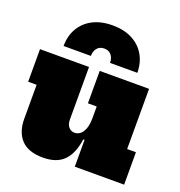

<svg xmlns="http://www.w3.org/2000/svg" viewBox="-152 -987 1062 1130"><g transform="rotate(20 379.0 -422.0)"><path d="M593 -645H422Q422 -675 406.2 -694Q390.5 -713 362 -713Q333.5 -713 317.8 -694Q302 -675 302 -645H131Q131 -708 158.8 -756Q186.5 -804 238.2 -831Q290 -858 362 -858Q433.5 -858 485 -831.2Q536.5 -804.5 564.5 -756.5Q592.5 -708.5 593 -645ZM436 -377H381V-580H690V-203H745V0H436ZM314 -580V-250Q314 -221.5 328.5 -204.2Q343 -187 366 -187Q383 -187 399 -198.2Q415 -209.5 425.5 -236.2Q436 -263 436 -309L470 -168H428Q415.5 -77.5 371 -31.8Q326.5 14 240 14Q148.5 14 104.2 -33.2Q60 -80.5 60 -163V-376H7V-580Z"/></g></svg>

Font: Hepta Slab ExtraLight Black
Style: Regular
Weight: 900
Version: Version 1.102